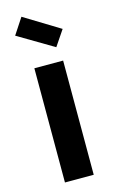

<svg xmlns="http://www.w3.org/2000/svg" viewBox="-123 -851 537 900"><g transform="rotate(-15 145.0 -401.5)"><path d="M214.8 0H75.2V-554.2H214.8ZM27.8 -725.1 79.1 -803.2 251 -698.2 200.2 -623Z"/></g></svg>

Font: PoppinsZ SemiBold
Style: Regular
Weight: 600
Designer: Ninad Kale (Devanagari), Jonny Pinhorn (Latin)
Foundry: Indian Type Foundry
Version: Version 3.002;FEAKit 1.0